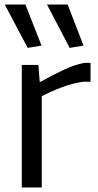

<svg xmlns="http://www.w3.org/2000/svg" viewBox="-20 -826 432 846"><path d="M76 -540H149L155 -466H159Q215 -497 262 -519Q309 -541 351 -549H379V-466H348Q303 -460 255.5 -442.5Q208 -425 164 -402V0H76ZM287 -615 187 -806H278L348 -625ZM102 -615 1 -806H92L163 -625Z"/></svg>

Font: EncodeSans
Style: Regular
Weight: 400
Designer: Pablo Impallari, Andres Torresi
Foundry: Pablo Impallari, Andres Torresi
Version: Version 1.000; ttfautohint (v1.4.1)